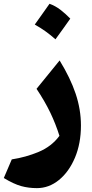

<svg xmlns="http://www.w3.org/2000/svg" viewBox="-20 -705 486 1011"><path d="M406.2 -44.4Q406.2 50.3 374.8 125Q343.3 199.7 290.5 242.7Q237.8 285.6 174.3 285.6Q130.4 285.6 91.6 274.9Q52.7 264.2 0 232.4L42 134.3Q116.2 123 183.8 94.7Q251.5 66.4 293 10.3Q273.4 -52.2 244.9 -111.8Q216.3 -171.4 172.4 -237.3L293.9 -386.7Q350.6 -294.4 378.4 -211.4Q406.2 -128.4 406.2 -44.4ZM240.7 -685.1Q271 -674.3 298.1 -653.6Q325.2 -632.8 350.1 -606.9Q331.1 -580.1 311.8 -553Q292.5 -525.9 272 -498Q248 -519.5 220.9 -539.1Q193.8 -558.6 163.1 -575.7Q183.1 -603.5 202.4 -630.9Q221.7 -658.2 240.7 -685.1Z"/></svg>

Font: Pinar-DS1-FD Bold
Style: Regular
Weight: 700
Designer: Amin Abedi
Version: Version 2.000